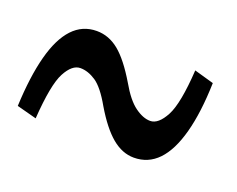

<svg xmlns="http://www.w3.org/2000/svg" viewBox="-51 -438 412 334"><g transform="rotate(20 155.5 -271.5)"><path d="M162.6 -298.3Q178.2 -271 193.4 -260Q208.5 -249 221.7 -249Q236.8 -249 249.3 -272.5Q261.7 -295.9 265.6 -358.4L301.8 -348.1Q300.3 -293 290 -255.1Q279.8 -217.3 261.5 -198.2Q243.2 -179.2 216.8 -179.2Q195.3 -179.2 176 -195.3Q156.7 -211.4 136.7 -245.1Q120.1 -274.4 105.5 -284.2Q90.8 -293.9 76.7 -293.9Q61.5 -293.9 49.6 -271.5Q37.6 -249 33.2 -185.1L-3.4 -194.8Q-1 -250 9 -287.8Q19 -325.7 37.1 -345Q55.2 -364.3 81.5 -364.3Q104 -364.3 122.8 -348.9Q141.6 -333.5 162.6 -298.3Z"/></g></svg>

Font: Scarab Serif
Style: Condensed
Weight: 400
Designer: John Roberts
Foundry: Scarab
Version: 1.0